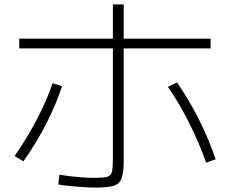

<svg xmlns="http://www.w3.org/2000/svg" viewBox="-20 -831 1040 869"><path d="M415 18Q390 18 358.5 16Q327 14 296.5 11Q266 8 244 4L249 -40Q269 -37 297 -33.5Q325 -30 355 -28Q385 -26 408 -26Q447 -26 464.5 -30.5Q482 -35 486.5 -53Q491 -71 491 -110V-811H540V-106Q540 -52 531 -25.5Q522 1 495.5 9.5Q469 18 415 18ZM46 -125Q102 -205 147 -291Q192 -377 218 -454L261 -441Q235 -361 190 -272.5Q145 -184 86 -101ZM913 -95Q881 -185 836 -275Q791 -365 740 -438L781 -458Q833 -384 879 -293Q925 -202 956 -110ZM67 -612V-656H933V-612Z"/></svg>

Font: M PLUS 1 Code Light
Style: Regular
Weight: 300
Designer: Coji Morishita
Foundry: UNDERFOREST DESIGN
Version: Version 1.002